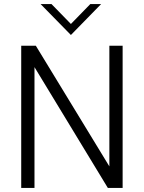

<svg xmlns="http://www.w3.org/2000/svg" viewBox="-20 -921 705 941"><path d="M581 0H508.5L149 -592V0H84V-697H155.5L516 -105.5V-697H581ZM327.5 -749.5 179 -901H232.5L327.5 -803.5L422.5 -901H475.5Z"/></svg>

Font: Acari Sans Neue
Style: Regular
Weight: 400
Designer: Alfredo Marco Pradil (font), Cristiano Sobral (main changes)
Foundry: Hanken Design Co. (font), Cristiano Sobral (main changes)
Version: Version 2.459;March 19, 2022;FontCreator 14.0.0.2808 64-bit;